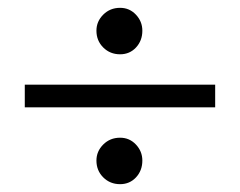

<svg xmlns="http://www.w3.org/2000/svg" viewBox="-20 -494 610 488"><path d="M225.1 -85.9Q225.1 -109.4 242.4 -126.7Q259.8 -144 285.2 -144Q309.1 -144 325.4 -126.7Q341.8 -109.4 341.8 -85.9Q341.8 -60.5 325.7 -43.2Q309.6 -25.9 285.2 -25.9Q259.8 -25.9 242.4 -43.2Q225.1 -60.5 225.1 -85.9ZM225.1 -416Q225.1 -439.5 242.4 -456.8Q259.8 -474.1 285.2 -474.1Q309.1 -474.1 325.4 -456.8Q341.8 -439.5 341.8 -416Q341.8 -390.6 325.7 -373.3Q309.6 -356 285.2 -356Q259.8 -356 242.4 -373.3Q225.1 -390.6 225.1 -416ZM43 -221.2V-278.8H526.9V-221.2Z"/></svg>

Font: Heuristica
Style: Regular
Weight: 400
Version: Version 1.0.2